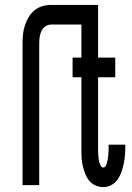

<svg xmlns="http://www.w3.org/2000/svg" viewBox="-20 -755 540 783"><path d="M72 0V-580Q72 -599 74 -617Q76 -635 82 -652.5Q88 -670 97.5 -686Q107 -702 121.5 -713.5Q136 -725 153.5 -730Q171 -735 190 -735H346V-655H190Q177 -655 166 -648Q155 -641 149.5 -629.5Q144 -618 142 -605.5Q140 -593 140 -580V0ZM401 8Q385 8 370 1.5Q355 -5 344.5 -17.5Q334 -30 328 -45.5Q322 -61 318 -76.5Q314 -92 313 -108Q312 -124 312 -141V-440H276V-520H312V-735H380V-520H450V-440H380V-141Q380 -134 380.5 -127.5Q381 -121 381.5 -115Q382 -109 383 -102.5Q384 -96 386 -90Q388 -84 391.5 -78Q395 -72 401 -72Q407 -72 410.5 -77.5Q414 -83 415.5 -89Q417 -95 418.5 -101Q420 -107 420.5 -112.5Q421 -118 421.5 -124Q422 -130 422.5 -136Q423 -142 423 -148Q423 -154 423 -160V-165H491V-156Q491 -138 489.5 -121Q488 -104 484.5 -87Q481 -70 475.5 -54Q470 -38 460 -23.5Q450 -9 434.5 -0.5Q419 8 401 8Z"/></svg>

Font: Iosevka Term Medium
Style: Regular
Weight: 500
Monospace: yes
Designer: Belleve Invis
Foundry: Belleve Invis
Version: Version 26.3.1